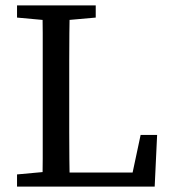

<svg xmlns="http://www.w3.org/2000/svg" viewBox="-20 -690 643 710"><path d="M43 0V-45L174 -57H186V0ZM136 0Q138 -52 138 -103.5Q138 -155 138 -206.5Q138 -258 138 -310V-359Q138 -412 138 -464Q138 -516 138 -568Q138 -620 136 -670H238Q237 -619 236.5 -567Q236 -515 236 -463Q236 -411 236 -359V-294Q236 -250 236 -201.5Q236 -153 236.5 -102Q237 -51 238 0ZM186 0V-52H502L464 -22L500 -191H561L552 0ZM43 -625V-670H334V-625L199 -613H174Z"/></svg>

Font: Source Serif 4 18pt
Style: Regular
Weight: 400
Designer: Frank Grießhammer
Foundry: Adobe Systems Incorporated
Version: Version 4.004;hotconv 1.0.116;makeotfexe 2.5.65601